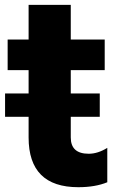

<svg xmlns="http://www.w3.org/2000/svg" viewBox="-20 -737 499 796"><path d="M1 -252.9V-349.6H98.6V-446.3H11.7V-573.2H98.6V-716.8H273.4V-573.2H414.1V-446.3H273.4V-349.6H393.6V-252.9H273.4V-167Q273.4 -99.6 347.7 -99.6Q385.7 -99.6 424.8 -124V18.6Q375 39.1 304.7 39.1Q98.6 39.1 98.6 -167V-252.9Z"/></svg>

Font: GenEi M Gothic v2 Heavy
Style: Regular
Weight: 800
Version: Version 2.0